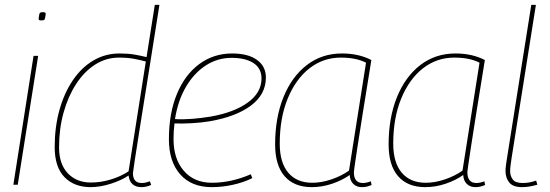

<svg xmlns="http://www.w3.org/2000/svg" viewBox="-20 -760 2261 790"><path d="M157 -710Q169 -710 168 -702Q166 -684 163.5 -680Q161 -676 150 -676Q145 -676 142 -677Q139 -678 139 -684Q141 -703 144 -706.5Q147 -710 157 -710ZM35 0 118 -530H137L53 0Z M563 10Q515 10 509 -38Q482 -19 437.5 -4.5Q393 10 353 10Q285 10 245 -31.5Q205 -73 205 -155Q205 -237 224.5 -307Q244 -377 279.5 -429.5Q315 -482 364 -511Q413 -540 472 -540Q507 -540 533 -535.5Q559 -531 583 -525L617 -740H636Q613 -594 593 -469Q573 -344 558 -250.5Q543 -157 535 -104Q527 -51 527 -48Q527 -7 563 -7Q572 -7 580.5 -9Q589 -11 597 -14L602 1Q581 10 563 10ZM354 -9Q395 -9 436 -21.5Q477 -34 509 -55L580 -507Q558 -513 531.5 -518Q505 -523 470 -523Q416 -523 371 -494Q326 -465 293 -414Q260 -363 241.5 -296.5Q223 -230 223 -154Q223 -85 259 -47Q295 -9 354 -9Z M1018 -27Q981 -9 937.5 0.5Q894 10 851 10Q768 10 721.5 -42.5Q675 -95 675 -187Q675 -294 708 -373.5Q741 -453 800 -496.5Q859 -540 935 -540Q1001 -540 1037.5 -513.5Q1074 -487 1074 -441Q1074 -372 1013 -326Q952 -280 843 -261Q806 -255 768 -253Q730 -251 698 -252Q694 -221 694 -188Q694 -106 736.5 -57Q779 -8 852 -8Q931 -8 1012 -43ZM933 -522Q875 -522 826.5 -490.5Q778 -459 745 -402.5Q712 -346 700 -270Q734 -268 771 -271Q808 -274 845 -280Q943 -297 999.5 -338Q1056 -379 1056 -437Q1056 -479 1023 -500.5Q990 -522 933 -522Z M1469 10Q1447 10 1433.5 -3.5Q1420 -17 1419 -40Q1388 -18 1346.5 -4Q1305 10 1263 10Q1190 10 1151 -35Q1112 -80 1112 -166Q1112 -275 1146 -359.5Q1180 -444 1242 -492Q1304 -540 1387 -540Q1456 -540 1508 -513Q1487 -384 1473 -296.5Q1459 -209 1451 -156.5Q1443 -104 1439.5 -79.5Q1436 -55 1436 -52Q1436 -7 1473 -7Q1488 -7 1506 -14L1509 1Q1490 10 1469 10ZM1416 -58 1486 -502Q1446 -523 1382 -523Q1310 -523 1253.5 -479Q1197 -435 1164 -355Q1131 -275 1131 -169Q1131 -91 1166 -49.5Q1201 -8 1265 -8Q1303 -8 1344 -22Q1385 -36 1416 -58Z M1936 10Q1914 10 1900.5 -3.5Q1887 -17 1886 -40Q1855 -18 1813.5 -4Q1772 10 1730 10Q1657 10 1618 -35Q1579 -80 1579 -166Q1579 -275 1613 -359.5Q1647 -444 1709 -492Q1771 -540 1854 -540Q1923 -540 1975 -513Q1954 -384 1940 -296.5Q1926 -209 1918 -156.5Q1910 -104 1906.5 -79.5Q1903 -55 1903 -52Q1903 -7 1940 -7Q1955 -7 1973 -14L1976 1Q1957 10 1936 10ZM1883 -58 1953 -502Q1913 -523 1849 -523Q1777 -523 1720.5 -479Q1664 -435 1631 -355Q1598 -275 1598 -169Q1598 -91 1633 -49.5Q1668 -8 1732 -8Q1770 -8 1811 -22Q1852 -36 1883 -58Z M2166 -740H2185L2085 -110Q2083 -95 2081 -81.5Q2079 -68 2079 -55Q2079 -37 2089.5 -22Q2100 -7 2131 -7Q2145 -7 2158.5 -9.5Q2172 -12 2186 -17L2191 0Q2177 4 2161 7Q2145 10 2128 10Q2091 10 2075.5 -9Q2060 -28 2060 -56Q2060 -67 2061.5 -77.5Q2063 -88 2064 -96Z"/></svg>

Font: Georama Thin
Style: Italic
Weight: 100
Italic angle: -9°
Designer: Jean-Baptiste Levee
Foundry: Production Type
Version: Version 1.000